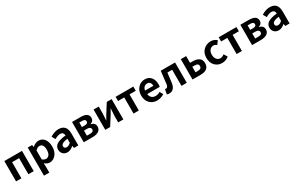

<svg xmlns="http://www.w3.org/2000/svg" viewBox="290 -2470 7107 4582"><g transform="rotate(-30 3844.0 -179.5)"><path d="M79 0V-560H566V0H419V-444H226V0Z M724 215V-560H844L855 -502H858Q943 -574 1023 -574Q1126 -574 1184.5 -496.5Q1243 -419 1243 -285Q1243 -151 1172.5 -68.5Q1102 14 1005 14Q933 14 866 -47L871 45V215ZM1092 -287Q1092 -453 981 -453Q928 -453 871 -395V-149Q918 -107 972 -107Q1026 -107 1059 -153Q1092 -199 1092 -287Z M1661 -60Q1575 14 1496.5 14Q1418 14 1372 -33Q1326 -80 1326 -152Q1326 -242 1403 -291.5Q1480 -341 1649 -359Q1644 -456 1553 -456Q1491 -456 1399 -403L1346 -500Q1465 -574 1575 -574Q1795 -574 1795 -327V0H1675L1665 -60ZM1540 -101Q1592 -101 1649 -156V-269Q1466 -246 1466 -164Q1466 -101 1540 -101Z M1945 0V-560H2177Q2397 -560 2397 -414Q2397 -373 2373 -341.5Q2349 -310 2303 -297V-292Q2419 -265 2419 -161Q2419 -80 2355.5 -40Q2292 0 2189 0ZM2088 -337H2165Q2256 -337 2256 -398Q2256 -461 2168 -461H2088ZM2088 -99H2180Q2276 -99 2276 -170Q2276 -201 2251 -220Q2226 -239 2177 -239H2088Z M2538 0V-560H2680V-383Q2680 -341 2674.5 -274Q2669 -207 2668 -183H2671Q2735 -294 2738 -300L2902 -560H3036V0H2894V-176Q2894 -225 2907 -377H2903Q2853 -290 2836 -259L2672 0Z M3316 0V-444H3145V-560H3634V-444H3462V0Z M4162 -48Q4072 14 3959 14Q3846 14 3767 -65.5Q3688 -145 3688 -278Q3688 -411 3766 -492.5Q3844 -574 3952.5 -574Q4061 -574 4122 -500.5Q4183 -427 4183 -307Q4183 -262 4176 -239H3831Q3840 -171 3881 -135Q3922 -99 3986 -99Q4050 -99 4112 -138ZM3829 -337H4057Q4057 -395 4030.5 -427.5Q4004 -460 3954.5 -460Q3905 -460 3871 -428Q3837 -396 3829 -337Z M4295 14Q4261 14 4233 2L4258 -130Q4274 -126 4285 -126Q4338 -126 4350 -219Q4351 -231 4389 -560H4784V0H4637V-444H4505Q4484 -262 4473 -179Q4445 14 4295 14Z M4942 0V-560H5089V-374H5163Q5271 -374 5334.5 -329.5Q5398 -285 5398 -189Q5398 0 5163 0ZM5089 -113H5155Q5257 -113 5257 -190Q5257 -265 5155 -265H5089Z M5942 -54Q5864 14 5751.5 14Q5639 14 5562 -65Q5485 -144 5485 -279Q5485 -414 5568.5 -494Q5652 -574 5771 -574Q5861 -574 5934 -512L5864 -417Q5821 -454 5779 -454Q5714 -454 5674.5 -406.5Q5635 -359 5635 -280.5Q5635 -202 5674 -154Q5713 -106 5771 -106Q5829 -106 5883 -151Z M6157 0V-444H5986V-560H6475V-444H6303V0Z M6583 0V-560H6815Q7035 -560 7035 -414Q7035 -373 7011 -341.5Q6987 -310 6941 -297V-292Q7057 -265 7057 -161Q7057 -80 6993.5 -40Q6930 0 6827 0ZM6726 -337H6803Q6894 -337 6894 -398Q6894 -461 6806 -461H6726ZM6726 -99H6818Q6914 -99 6914 -170Q6914 -201 6889 -220Q6864 -239 6815 -239H6726Z M7483 -60Q7397 14 7318.5 14Q7240 14 7194 -33Q7148 -80 7148 -152Q7148 -242 7225 -291.5Q7302 -341 7471 -359Q7466 -456 7375 -456Q7313 -456 7221 -403L7168 -500Q7287 -574 7397 -574Q7617 -574 7617 -327V0H7497L7487 -60ZM7362 -101Q7414 -101 7471 -156V-269Q7288 -246 7288 -164Q7288 -101 7362 -101Z"/></g></svg>

Font: Swei Fan Sans CJK TC
Style: Bold
Weight: 700
Version: Version 2.130